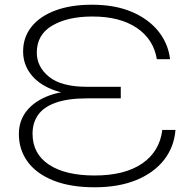

<svg xmlns="http://www.w3.org/2000/svg" viewBox="-20 -782 808 814"><path d="M701 -531H645Q631 -616 559.5 -664Q488 -712 372 -712Q267 -712 201.5 -673.5Q136 -635 136 -559Q136 -498 188.5 -456Q241 -414 349 -414H492V-365H349Q269 -365 217.5 -347Q166 -329 142 -295.5Q118 -262 118 -215Q118 -130 187.5 -84Q257 -38 381 -38Q509 -38 583 -89Q657 -140 668 -231H724Q718 -158 675 -103.5Q632 -49 557.5 -18.5Q483 12 381 12Q279 12 207 -16.5Q135 -45 97.5 -96Q60 -147 60 -214Q60 -271 94 -313Q128 -355 190 -377.5Q252 -400 337 -397V-380Q256 -380 198 -404Q140 -428 109 -469.5Q78 -511 78 -564Q78 -624 113.5 -668.5Q149 -713 214.5 -737.5Q280 -762 370 -762Q467 -762 538 -732Q609 -702 651 -650Q693 -598 701 -531Z"/></svg>

Font: Unbounded ExtraLight
Style: Regular
Weight: 250
Designer: Luke Prowse, Jean-Baptiste Morizot, Fátima Lázaro, Florian Runge
Foundry: NaN
Version: Version 1.701;gftools[0.9.28.dev5+ged2979d]